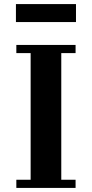

<svg xmlns="http://www.w3.org/2000/svg" viewBox="-20 -920 450 940"><path d="M60 -660V-700H350V-660H280V-40H350V0H60V-40H130V-660ZM58 -900H352V-812H58Z"/></svg>

Font: Croissant One
Style: Regular
Weight: 400
Designer: Eduardo Rodriguez Tunni
Foundry: Eduardo Rodriguez Tunni
Version: Version 1.001